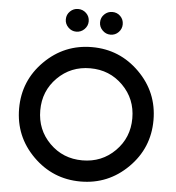

<svg xmlns="http://www.w3.org/2000/svg" viewBox="-63 -1028 1003 1096"><g transform="rotate(5 439.0 -480.0)"><path d="M340 -840Q313.8 -840 294.4 -859.4Q275 -878.8 275 -905Q275 -932.5 294.4 -951.2Q313.8 -970 340 -970Q367.5 -970 386.9 -951.2Q406.2 -932.5 406.2 -905Q406.2 -878.8 386.9 -859.4Q367.5 -840 340 -840ZM536.2 -840Q510 -840 490.6 -859.4Q471.2 -878.8 471.2 -905Q471.2 -932.5 490.6 -951.2Q510 -970 536.2 -970Q563.8 -970 582.5 -951.2Q601.2 -932.5 601.2 -905Q601.2 -878.8 582.5 -859.4Q563.8 -840 536.2 -840ZM710.6 -102.5Q597.5 10 438.8 10Q280 10 166.9 -102.5Q53.8 -215 53.8 -375Q53.8 -535 166.9 -647.5Q280 -760 438.8 -760Q597.5 -760 710.6 -647.5Q823.8 -535 823.8 -375Q823.8 -215 710.6 -102.5ZM251.2 -187.5Q327.5 -111.2 438.8 -111.2Q550 -111.2 626.2 -187.5Q702.5 -263.8 702.5 -375Q702.5 -486.2 626.2 -562.5Q550 -638.8 438.8 -638.8Q327.5 -638.8 251.2 -562.5Q175 -486.2 175 -375Q175 -263.8 251.2 -187.5Z"/></g></svg>

Font: Now Medium
Style: Regular
Weight: 500
Designer: Alfredo Marco Pradil
Foundry: Alfredo Marco Pradil
Version: Version 1.002;PS 001.002;hotconv 1.0.88;makeotf.lib2.5.64775